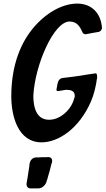

<svg xmlns="http://www.w3.org/2000/svg" viewBox="-20 -769 589 1071"><path d="M395 -224C395 -223 395 -222 394 -220V-221C380 -162 320 -101 254 -101C202 -101 166 -138 166 -236C175 -407 280 -649 368 -649C408 -649 425 -622 437 -595C443 -580 449 -578 459 -578C483 -583 506 -587 530 -591C543 -594 549 -605 549 -615L548 -619V-622C540 -697 490 -749 411 -749C337 -749 250 -708 174 -623C98 -537 43 -409 43 -232C43 -120 81 25 212 25C304 25 420 -49 487 -202C504 -241 515 -286 522 -338C522 -350 520 -360 514 -360C511 -360 509 -359 507 -359L472 -354C442 -349 413 -344 387 -341L329 -334C315 -332 304 -320 301 -303L296 -275C295 -274 295 -271 295 -268C295 -262 299 -261 305 -261L348 -268C373 -268 397 -264 397 -234C397 -230 396 -226 395 -222ZM192 282C214 282 232 267 240 244H239C241 239 242 234 244 230L247 219C255 192 261 172 267 145L270 137C271 133 271 131 271 128C271 117 265 108 249 107C243 108 238 108 231 108H214C204 109 193 109 183 109C162 109 148 124 145 145C144 148 144 151 144 155C141 173 138 192 135 214L129 250C128 252 128 255 128 259C128 271 135 282 151 282Z"/></svg>

Font: Bangerz
Style: Regular
Weight: 400
Designer: vernon adams
Foundry: Vernon Adams
Version: Version 2.10;December 28, 2023;FontCreator 13.0.0.2683 64-bi